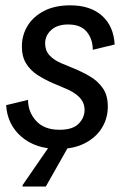

<svg xmlns="http://www.w3.org/2000/svg" viewBox="-20 -532 457 702"><path d="M193.3 12.5Q110 12.5 58.3 -32.1Q6.7 -76.7 2.5 -147.5L82.5 -166.7Q82.5 -122.5 112.1 -90Q141.7 -57.5 197.5 -57.5Q245.8 -57.5 267.5 -79.6Q289.2 -101.7 289.2 -130Q289.2 -156.7 270.4 -176.2Q251.7 -195.8 215.8 -210L172.5 -228.3Q144.2 -240.8 118.3 -257.1Q92.5 -273.3 76.2 -298.8Q60 -324.2 60 -362.5Q60 -403.3 80.8 -437.5Q101.7 -471.7 141.2 -492.1Q180.8 -512.5 236.7 -512.5Q310.8 -512.5 353.3 -474.2Q395.8 -435.8 399.2 -369.2L319.2 -350Q319.2 -389.2 297.1 -415.8Q275 -442.5 229.2 -442.5Q189.2 -442.5 167.1 -422.1Q145 -401.7 145 -373.3Q145 -347.5 160.8 -330Q176.7 -312.5 204.2 -300.8L248.3 -282.5Q279.2 -270 307.9 -253.3Q336.7 -236.7 355.4 -210.4Q374.2 -184.2 374.2 -142.5Q374.2 -100 352.9 -65Q331.7 -30 291.2 -8.8Q250.8 12.5 193.3 12.5ZM62.5 150V145L162.5 0H232.5L147.5 150Z"/></svg>

Font: Familjen Grotesk
Style: Italic
Weight: 400
Italic angle: -9.46201°
Designer: Anders Wikstroem, Jonas Baeckman, Matilda Gysing, Kristian Moeller
Foundry: Familjen STHLM AB
Version: Version 2.000